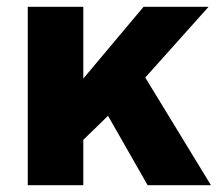

<svg xmlns="http://www.w3.org/2000/svg" viewBox="-20 -547 650 567"><path d="M62 0V-527H226V-315L404 -527H596L409 -318L603 0H416L299 -205L226 -134V0Z"/></svg>

Font: Archivo SemiBold ExtraBold
Style: Regular
Weight: 800
Version: Version 2.001